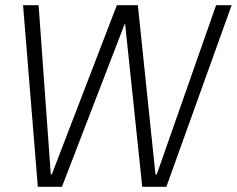

<svg xmlns="http://www.w3.org/2000/svg" viewBox="-20 -720 914 741"><path d="M69 -700H129L176 -47H180L431 -700H512L580 -47H585L814 -700H874L622 1H529L463 -627H461L219 1H126Z"/></svg>

Font: Pathway Extreme 8pt Thin 12pt
Style: Italic
Weight: 100
Italic angle: -8°
Version: Version 1.001;gftools[0.9.26]